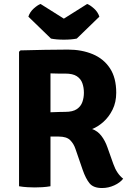

<svg xmlns="http://www.w3.org/2000/svg" viewBox="-20 -939 655 968"><path d="M566 -471.5Q566 -423.5 547.5 -386.2Q529 -349 501 -324.2Q473 -299.5 444.5 -288.5Q472.5 -278.5 491.2 -254Q510 -229.5 521.5 -196.5L551.5 -112Q568.5 -63.5 601 -38Q585.5 -18 556 -4.5Q526.5 9 494.5 9Q451.5 9 432 -14.2Q412.5 -37.5 396.5 -83.5L360.5 -188Q352 -214 334 -232.2Q316 -250.5 276 -250.5H234.5V0Q214.5 3.5 193 4.8Q171.5 6 155 6Q140.5 6 118 4.8Q95.5 3.5 76 0V-678L83 -685Q147 -686.5 206.2 -687.8Q265.5 -689 322.5 -689Q392 -689 447.2 -666Q502.5 -643 534.2 -595Q566 -547 566 -471.5ZM234.5 -569V-373Q258 -374 278.8 -374.5Q299.5 -375 309 -375Q347 -375 367.2 -388.8Q387.5 -402.5 395.2 -424.5Q403 -446.5 403 -471.5Q403 -497.5 395.2 -519.5Q387.5 -541.5 367.2 -554.8Q347 -568 309 -568Q293.5 -568 274.8 -568Q256 -568 234.5 -569ZM419.5 -919Q434.5 -913.5 454 -896Q473.5 -878.5 481 -855L367 -744.5Q340.5 -739 302 -739Q263.5 -739 237 -744.5L123 -855Q130.5 -878.5 150 -896Q169.5 -913.5 184.5 -919L302 -845Z"/></svg>

Font: Signika SC
Style: Bold
Weight: 700
Designer: Anna Giedryś
Foundry: Anna Giedryś
Version: Version 2.000; ttfautohint (v1.8.3) -l 8 -r 50 -G 200 -x 9 -